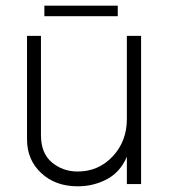

<svg xmlns="http://www.w3.org/2000/svg" viewBox="-20 -650 596 675"><path d="M394 -593H136V-630H394ZM253 5Q175 5 125 -41.5Q75 -88 75 -160V-524H124V-175Q124 -111 162.5 -79Q201 -47 253 -47Q326 -47 376 -100Q426 -153 426 -232V-524H476V-3H426V-99Q403 -45 356 -20Q309 5 253 5Z"/></svg>

Font: LXGW 975 Gothic SC 200W
Style: Regular
Weight: 200
Version: Version 2.01;February 25, 2021